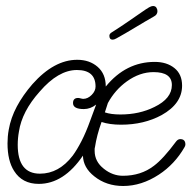

<svg xmlns="http://www.w3.org/2000/svg" viewBox="-20 -606 637 639"><path d="M390 13Q334 13 294 -19Q257 -48 256 -88Q192 6 109 6Q54 6 27 -37Q5 -71 5 -129Q5 -140 6 -151.5Q7 -163 9 -174Q16 -214 36 -251.5Q56 -289 88 -326Q160 -407 237 -407Q278 -407 305 -383.5Q332 -360 332 -318Q399 -400 495 -400Q535 -400 560.5 -379.5Q586 -359 586 -321Q586 -261 518 -223Q459 -191 383 -191Q345 -191 318 -200Q310 -178 304.5 -157Q299 -136 296 -116Q295 -113 295 -110Q295 -107 295 -104Q295 -68 326 -44Q355 -21 389 -21Q449 -21 492 -54Q523 -77 566 -135Q572 -143 580 -143Q597 -143 597 -125Q597 -121 594 -116Q578 -88 556.5 -65Q535 -42 509 -25Q451 13 390 13ZM113 -28Q176 -28 222 -88Q236 -107 251 -136Q266 -165 280 -204L300 -258Q281 -243 259 -243Q223 -243 223 -263Q223 -280 240 -280Q243 -280 248.5 -278.5Q254 -277 257 -277Q272 -277 285 -290Q298 -303 298 -318Q298 -373 236 -373Q174 -373 112 -301Q53 -235 43 -168Q41 -157 40 -146Q39 -135 39 -124Q39 -28 113 -28ZM381 -225Q444 -225 494 -250Q552 -278 552 -323Q552 -366 491 -366Q445 -366 402 -335Q363 -307 339 -263L329 -232Q349 -225 381 -225ZM355 -474Q344 -474 344 -487Q344 -494 353 -499Q380 -516 407.5 -535Q435 -554 448 -563Q468 -577 476 -581.5Q484 -586 489 -586Q497 -586 500.5 -580.5Q504 -575 504 -569Q504 -557 492 -551Q462 -534 429 -514Q396 -494 367 -478Q360 -474 355 -474Z"/></svg>

Font: Send Flowers
Style: Regular
Weight: 400
Designer: Robert E. Leuschke
Foundry: Robert E. Leuschke
Version: Version 1.010; ttfautohint (v1.8.4.7-5d5b)